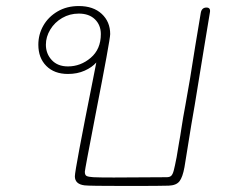

<svg xmlns="http://www.w3.org/2000/svg" viewBox="-20 -615 772 636"><path d="M675 -572Q674 -566 656 -457L625 -267Q616 -218 597 -98L591 -61Q585 -28 574.5 -14.5Q564 -1 539 0Q517 1 397 1Q274 1 260 -1Q228 -5 228 -31Q228 -52 288 -352L299 -408Q285 -392 260.5 -381Q236 -370 205 -370Q160 -370 133.5 -396.5Q107 -423 107 -467Q107 -501 123.5 -530Q140 -559 170.5 -577Q201 -595 241 -595Q289 -595 317 -569Q345 -543 345 -502Q345 -484 296 -233Q261 -52 261 -46Q261 -35 267 -32Q273 -29 289 -28Q306 -27 357 -27L532 -28Q542 -28 547 -32.5Q552 -37 555.5 -50Q559 -63 565 -94L573 -142Q577 -163 581.5 -193.5Q586 -224 594 -266Q609 -347 627 -464Q643 -561 645 -572Q648 -590 664 -590Q679 -590 675 -572ZM314 -502Q314 -532 294.5 -551Q275 -570 241 -570Q211 -570 186 -555.5Q161 -541 146.5 -517Q132 -493 132 -467Q132 -437 151.5 -416Q171 -395 205 -395Q247 -395 280.5 -423.5Q314 -452 314 -502Z"/></svg>

Font: Mali ExtraLight
Style: Italic
Weight: 275
Italic angle: -10°
Version: Version 1.000; ttfautohint (v1.6)